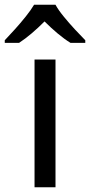

<svg xmlns="http://www.w3.org/2000/svg" viewBox="-60 -786 378 806"><path d="M173 0H85V-536H173ZM173 -766Q185 -744 207.5 -716.5Q230 -689 254.5 -662.5Q279 -636 298 -617V-606H236Q210 -622 182 -645.5Q154 -669 127 -696Q100 -669 73 -646Q46 -623 20 -606H-40V-617Q-21 -637 2.5 -663Q26 -689 48 -716.5Q70 -744 83 -766Z"/></svg>

Font: Noto Sans Inscriptional Pahlavi
Style: Regular
Weight: 400
Designer: Monotype Design Team
Foundry: Monotype Imaging Inc.
Version: Version 2.003; ttfautohint (v1.8.4.7-5d5b)